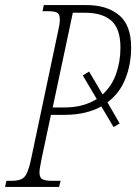

<svg xmlns="http://www.w3.org/2000/svg" viewBox="-42 -734 535 754"><path d="M-22 0 -17 -24H4Q27 -24 41 -30Q55 -36 63.5 -54Q72 -72 80 -109L185 -606Q189 -623 191 -635.5Q193 -648 193 -657Q193 -678 183 -684Q173 -690 145 -690H125L130 -714H299Q377 -714 425 -675Q473 -636 473 -547Q473 -482 450.5 -425Q428 -368 380 -332L428 -249L404 -235L356 -316Q327 -300 291 -291.5Q255 -283 212 -283H158L121 -109Q118 -92 115.5 -79Q113 -66 113 -57Q113 -36 125 -30Q137 -24 161 -24H196L190 0ZM211 -312Q251 -312 282.5 -321Q314 -330 338 -345L283 -438L308 -453L361 -363Q397 -396 414 -444Q431 -492 431 -547Q431 -621 395.5 -652.5Q360 -684 292 -684H244L165 -312Z"/></svg>

Font: Noto Serif ExtraCondensed ExtraLight
Style: Italic
Weight: 200
Width: 2
Italic angle: -12°
Designer: Monotype Design Team
Foundry: Monotype Imaging Inc.
Version: Version 2.014; ttfautohint (v1.8.4.7-5d5b)